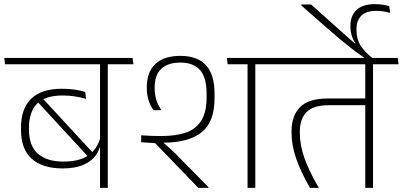

<svg xmlns="http://www.w3.org/2000/svg" viewBox="-36 -908 1946 928"><path d="M485 -607.5H447.5V0H485ZM384.5 -597.5H609L604.5 -628H380ZM-11.5 -597.5H544.5L540.5 -628H-15.5ZM136.5 -425.5 391 -149.5 415 -167.5 164.5 -438.5ZM65.5 -280.5Q65.5 -186.5 117.8 -140.2Q170 -94 266.5 -94Q320.5 -94 357.5 -107.5Q394.5 -121 416.2 -144.5Q438 -168 446.5 -197H451L448.5 -241Q432.5 -185.5 389.8 -156.2Q347 -127 270.5 -127Q190.5 -127 147.2 -165Q104 -203 104 -282.5V-289.5Q104 -368.5 143.8 -407.5Q183.5 -446.5 266.5 -446.5Q297 -446.5 325.8 -442.2Q354.5 -438 380 -430L376 -463.5Q353 -471 324.2 -475Q295.5 -479 263.5 -479Q165 -479 115.2 -431.2Q65.5 -383.5 65.5 -290.5Z M1198 -607.5H1160.5V0H1198ZM1097.5 -597.5H1321.5L1317.5 -628H1093ZM1060.5 -628 1064.5 -597.5H1278L1273.5 -628ZM971.5 0V-3.5L846.5 -130.5Q827.5 -150.5 811.8 -165.8Q796 -181 780.2 -195.2Q764.5 -209.5 744.5 -226.5V-237L646.5 -254V-220.5L714 -216L922.5 0ZM1001 -455Q1001 -547.5 959.5 -592.8Q918 -638 835.5 -638Q757 -638 715.2 -599.2Q673.5 -560.5 673.5 -487V-482.5Q673.5 -454 681 -427Q688.5 -400 705.5 -375.5H744.5Q726 -402 718.8 -427.8Q711.5 -453.5 711.5 -481V-485Q711.5 -545.5 743.5 -575.5Q775.5 -605.5 836 -605.5Q898.5 -605.5 930.5 -569.8Q962.5 -534 962.5 -455.5V-436Q962.5 -368 938 -327Q913.5 -286 865.2 -268.2Q817 -250.5 744.5 -250.5Q719.5 -250.5 697.5 -251.2Q675.5 -252 646.5 -254L682 -222.5Q702.5 -220.5 718.8 -219.5Q735 -218.5 754 -218.5Q875 -218.5 938 -268.2Q1001 -318 1001 -433.5Z M1767 -607.5H1729.5V0H1767ZM1666.5 -597.5H1890.5L1886.5 -628H1662ZM1288 -597.5H1841.5L1837.5 -628H1284ZM1462 0H1505Q1459 -78.5 1436 -142.2Q1413 -206 1413 -269.5Q1413 -333.5 1446 -366.5Q1479 -399.5 1553.5 -399.5H1746V-432H1547.5Q1455.5 -432 1414.2 -390.2Q1373 -348.5 1373 -272Q1373 -205 1396 -140Q1419 -75 1462 0Z M1765 -620.5V-626.5Q1725.5 -658 1706.2 -688.8Q1687 -719.5 1687 -763.5V-767Q1687 -810.5 1711.5 -833Q1736 -855.5 1781.5 -855.5Q1798.5 -855.5 1814.8 -853.2Q1831 -851 1850 -845.5L1845 -878Q1829.5 -883 1812 -885.5Q1794.5 -888 1775 -888Q1718.5 -888 1688 -860.5Q1657.5 -833 1657.5 -780.5V-778Q1657.5 -758.5 1663.2 -738.2Q1669 -718 1681.5 -700L1673.5 -692L1747 -626.5V-620.5ZM1420.5 -881.5 1556 -762.5Q1578.5 -743 1599.2 -725.5Q1620 -708 1640.5 -691.5Q1661 -675 1682 -659.2Q1703 -643.5 1726.5 -627.5V-620.5H1760V-626Q1751 -634 1729 -653.5Q1707 -673 1676.8 -699.8Q1646.5 -726.5 1614 -755.5Q1581.5 -784.5 1551.2 -811.5Q1521 -838.5 1498.8 -858.5Q1476.5 -878.5 1467.5 -886.5H1420.5Z"/></svg>

Font: Anek Devanagari ExtraLight
Style: Regular
Weight: 250
Designer: Kailash Malviya (Devanagari) & Yesha Goshar (Latin)
Foundry: Ek Type
Version: Version 1.003